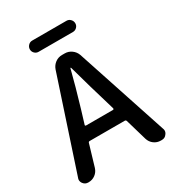

<svg xmlns="http://www.w3.org/2000/svg" viewBox="-210 -1021 1042 1144"><g transform="rotate(-30 310.5 -449.5)"><path d="M426.8 -899.4Q442.4 -899.4 453.6 -887.7Q464.8 -876 464.8 -860.4Q464.8 -844.7 453.6 -833.5Q442.4 -822.3 426.8 -822.3H190.4Q174.8 -822.3 163.6 -833.5Q152.3 -844.7 152.3 -860.4Q152.3 -876 163.6 -887.7Q174.8 -899.4 190.4 -899.4ZM210 -307.6Q209 -305.7 210.9 -303.2Q212.9 -300.8 214.8 -300.8H401.4Q404.3 -300.8 405.8 -303.2Q407.2 -305.7 407.2 -307.6L379.9 -400.4Q361.3 -460 310.5 -642.6Q309.6 -644.5 307.6 -644.5Q305.7 -644.5 305.7 -642.6Q278.3 -534.2 238.3 -400.4ZM556.6 0Q531.2 0 510.7 -15.1Q490.2 -30.3 482.4 -55.7L439.5 -203.1Q436.5 -210 429.7 -210H188.5Q180.7 -210 178.7 -203.1L134.8 -55.7Q127 -30.3 106.4 -15.1Q85.9 0 60.5 0H57.6Q36.1 0 23.4 -17.6Q15.6 -28.3 15.6 -41Q15.6 -47.9 18.6 -54.7L225.6 -681.6Q234.4 -706.1 254.9 -721.2Q275.4 -736.3 301.8 -736.3H320.3Q345.7 -736.3 366.7 -721.2Q387.7 -706.1 396.5 -681.6L603.5 -54.7Q606.4 -47.9 606.4 -41Q606.4 -28.3 597.7 -17.6Q585.9 0 564.5 0Z"/></g></svg>

Font: Gen Jyuu Gothic P Medium
Style: Regular
Weight: 500
Designer: [Source Han Sans]
Ryoko NISHIZUKA  (kana & ideographs); Paul D. Hunt (Latin, Greek & Cyrillic); Wenlong ZHANG  (bopomofo
Version: Version 1.002.20150607